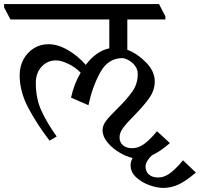

<svg xmlns="http://www.w3.org/2000/svg" viewBox="-51 -670 977 938"><path d="M757 -590V-575H571V-427Q622 -407 663.5 -364Q705 -321 705 -273Q705 -230 679.5 -193Q654 -156 605 -106Q569 -70 551 -46Q533 -22 533 1Q533 25 549.5 39.5Q566 54 594 54Q627 54 657 30.5Q687 7 716 -29L779 29Q732 70 691 89Q677 102 668.5 116.5Q660 131 660 143Q660 168 676.5 182.5Q693 197 721 197Q754 197 783.5 173.5Q813 150 843 113L906 173Q859 213 823 230.5Q787 248 747 248Q716 248 678.5 234.5Q641 221 614 196Q587 171 587 137Q587 119 597 102Q566 95 531.5 74.5Q497 54 473.5 25Q450 -4 450 -34Q450 -57 467.5 -80Q485 -103 521 -138Q570 -186 596 -223.5Q622 -261 622 -308Q622 -332 608 -349.5Q594 -367 576 -376.5Q558 -386 547 -386Q477 -386 438.5 -316Q400 -246 381 -156L296 -193Q311 -261 343 -315Q318 -341 283 -358Q248 -375 223 -375Q181 -375 152.5 -344.5Q124 -314 124 -265Q124 -188 151.5 -128.5Q179 -69 226 -3L191 17Q131 -61 88 -141.5Q45 -222 45 -303Q45 -345 63.5 -379.5Q82 -414 114 -434Q146 -454 186 -454Q232 -454 281.5 -425Q331 -396 368 -353Q418 -420 483 -434V-575H0L-31 -634V-650H726Z"/></svg>

Font: Martel DemiBold
Style: Regular
Weight: 600
Designer: Dan Reynolds
Foundry: Dan Reynolds
Version: Version 1.001; ttfautohint (v1.1) -l 5 -r 5 -G 72 -x 0 -D la